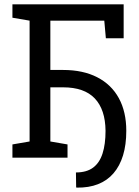

<svg xmlns="http://www.w3.org/2000/svg" viewBox="-20 -731 645 890"><path d="M335.9 138.7 333 137.7 332 68.4Q381.3 68.4 411.4 46.1Q441.4 23.9 455.3 -19.3Q469.2 -62.5 469.2 -124.5Q468.3 -223.1 419.4 -274.7Q370.6 -326.2 272.5 -326.2H213.4V-75.2L293 -61.5V0H37.6V-61.5L117.2 -75.2V-635.3L37.6 -648.9V-710.9H553.2V-553.7H470.7L463.4 -635.3H213.4V-406.7H272.5Q364.7 -406.7 430.4 -373Q496.1 -339.4 530.8 -276.1Q565.4 -212.9 565.4 -124.5Q565.4 -60.1 550.3 -10.7Q535.2 38.6 506.1 72.3Q477.1 106 434.3 122.8Q391.6 139.6 335.9 138.7Z"/></svg>

Font: Roboto Slab LO
Style: Regular
Weight: 400
Designer: Google
Version: Version 2.000